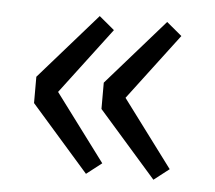

<svg xmlns="http://www.w3.org/2000/svg" viewBox="-37 -478 504 451"><g transform="rotate(5 215.0 -252.0)"><path d="M45 -221 181 -66 217 -94 99 -252 217 -408 181 -438 45 -283ZM204 -221 340 -66 376 -94 258 -252 376 -408 340 -438 204 -283Z"/></g></svg>

Font: Cambridge Sans
Style: Regular
Weight: 400
Version: Version 2.020;PS 002.020;hotconv 1.0.88;makeotf.lib2.5.64775